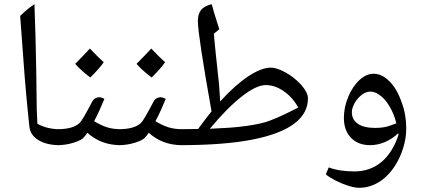

<svg xmlns="http://www.w3.org/2000/svg" viewBox="-20 -826 2005 914"><path d="M262 -135Q223 -135 192 -145.5Q161 -156 142 -175.5Q123 -195 120 -222Q117 -251 113.5 -285Q110 -319 106 -362Q102 -405 97.5 -460.5Q93 -516 88 -587.5Q83 -659 76 -750Q90 -764 107 -778.5Q124 -793 144 -806Q147 -728 149 -652Q151 -576 152.5 -491.5Q154 -407 155 -304L158 -237Q181 -224 207.5 -217.5Q234 -211 262 -211Q270 -211 270 -203V-143Q270 -135 262 -135Z M253 -135Q245 -135 245 -143V-203Q245 -211 253 -211Q326 -211 357 -239Q366 -247 380 -271Q394 -295 421 -346Q426 -354 434 -358.5Q442 -363 452 -363Q464 -363 477 -355Q466 -329 454 -302Q442 -275 428 -249Q463 -228 491.5 -219.5Q520 -211 554 -211Q562 -211 562 -203V-143Q562 -135 554 -135Q461 -135 396 -194Q392 -188 388 -182.5Q384 -177 379 -172Q369 -159 331.5 -147Q294 -135 253 -135ZM410 -457Q366 -490 338 -522Q364 -548 381 -566Q398 -584 408 -595Q424 -578 440.5 -561.5Q457 -545 474 -530Q463 -514 446.5 -495.5Q430 -477 410 -457Z M545 -135Q537 -135 537 -143V-203Q537 -211 545 -211Q618 -211 649 -239Q658 -247 672 -271Q686 -295 713 -346Q718 -354 726 -358.5Q734 -363 744 -363Q756 -363 769 -355Q758 -329 746 -302Q734 -275 720 -249Q755 -228 783.5 -219.5Q812 -211 846 -211Q854 -211 854 -203V-143Q854 -135 846 -135Q753 -135 688 -194Q684 -188 680 -182.5Q676 -177 671 -172Q661 -159 623.5 -147Q586 -135 545 -135ZM702 -457Q658 -490 630 -522Q656 -548 673 -566Q690 -584 700 -595Q716 -578 732.5 -561.5Q749 -545 766 -530Q755 -514 738.5 -495.5Q722 -477 702 -457Z M837 -135Q829 -135 829 -143V-203Q829 -211 837 -211L920 -212H923Q939 -234 955 -255Q971 -276 987 -296Q971 -386 959 -456.5Q947 -527 939 -580.5Q931 -634 926.5 -670Q922 -706 922 -727Q922 -760 937.5 -779Q953 -798 988 -806Q994 -783 999 -766Q1004 -749 1010 -731Q1016 -713 1024 -687L998 -665Q999 -654 1001.5 -626.5Q1004 -599 1007.5 -566.5Q1011 -534 1014 -506.5Q1017 -479 1018 -468Q1023 -429 1025 -391.5Q1027 -354 1028 -343Q1099 -421 1161.5 -462.5Q1224 -504 1270 -504Q1298 -504 1339.5 -481Q1381 -458 1414 -422Q1446 -385 1446 -358Q1446 -286 1379.5 -236.5Q1313 -187 1179 -161Q1112 -148 1026.5 -141.5Q941 -135 837 -135ZM979 -213Q1029 -215 1071.5 -218Q1114 -221 1150 -226Q1186 -231 1215.5 -237.5Q1245 -244 1268 -253Q1284 -259 1303.5 -267.5Q1323 -276 1347.5 -288Q1372 -300 1400 -314Q1381 -348 1356 -371.5Q1331 -395 1303 -408Q1275 -421 1245 -421Q1200 -421 1130 -366Q1060 -311 979 -213Z M1690 68Q1669 68 1638.5 58.5Q1608 49 1578.5 34Q1549 19 1531 4L1545 -29Q1572 -19 1602.5 -14.5Q1633 -10 1667 -10Q1742 -10 1795.5 -54.5Q1849 -99 1877 -184L1876 -192Q1847 -164 1812 -149.5Q1777 -135 1742 -135Q1684 -135 1650.5 -170.5Q1617 -206 1617 -264Q1617 -315 1637.5 -364.5Q1658 -414 1691 -445Q1724 -475 1758 -475Q1797 -475 1832.5 -440.5Q1868 -406 1891 -342Q1903 -310 1908.5 -278.5Q1914 -247 1914 -216Q1914 -169 1899.5 -122Q1885 -75 1859.5 -35.5Q1834 4 1800 30Q1748 68 1690 68ZM1766 -217Q1791 -217 1811.5 -221Q1832 -225 1867 -239Q1855 -286 1833 -322Q1811 -358 1785 -375Q1764 -390 1743 -390Q1722 -390 1702 -374.5Q1682 -359 1668 -335Q1655 -311 1655 -292Q1655 -256 1684 -236.5Q1713 -217 1766 -217Z"/></svg>

Font: Noto Naskh Arabic UI
Style: Regular
Weight: 400
Designer: Monotype Design Team, David Williams, Mohamad Dakak and Nizar Qandah
Foundry: Monotype Imaging Inc.
Version: Version 2.014